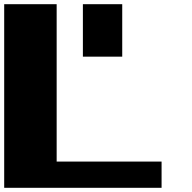

<svg xmlns="http://www.w3.org/2000/svg" viewBox="-20 -895 915 915"><path d="M0 0H750V-125H250V-875H0ZM375 -625H562.5V-875H375Z"/></svg>

Font: Faithful 32x
Style: Bold
Weight: 400
Foundry: Faithful Resource Pack
Version: Version 1.0; January 27, 2023